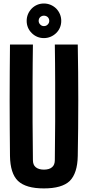

<svg xmlns="http://www.w3.org/2000/svg" viewBox="-20 -1050 493 1079"><path d="M226.6 8.8C293.9 8.8 342.8 -4.9 372.1 -33.2C400.4 -61.5 416 -108.4 417 -173.8C418.9 -277.3 419.9 -381.8 419.9 -487.3C419.9 -591.8 418.9 -696.3 417 -799.8H288.1C289.1 -730.5 290 -659.2 290 -585.9V-364.3C289.1 -291 289.1 -219.7 288.1 -150.4C288.1 -132.8 283.2 -119.1 272.5 -110.4C262.7 -101.6 247.1 -96.7 226.6 -96.7C207 -96.7 191.4 -101.6 180.7 -110.4C169.9 -119.1 165 -132.8 165 -150.4C164.1 -219.7 164.1 -291 163.1 -364.3V-585.9C163.1 -659.2 164.1 -730.5 165 -799.8H36.1C35.2 -696.3 34.2 -591.8 34.2 -487.3C34.2 -381.8 35.2 -277.3 36.1 -173.8C37.1 -108.4 51.8 -61.5 81.1 -33.2C111.3 -4.9 159.2 8.8 226.6 8.8ZM226.6 -835.9C252.9 -835.9 276.4 -845.7 295.9 -864.3C314.5 -882.8 324.2 -906.2 324.2 -932.6C324.2 -959 314.5 -982.4 295.9 -1002C276.4 -1020.5 252.9 -1030.3 226.6 -1030.3C200.2 -1030.3 176.8 -1020.5 158.2 -1002C139.6 -982.4 129.9 -959 129.9 -932.6C129.9 -906.2 139.6 -882.8 158.2 -864.3C176.8 -845.7 200.2 -835.9 226.6 -835.9ZM226.6 -903.3C218.8 -903.3 211.9 -906.2 206.1 -912.1C200.2 -918 197.3 -924.8 197.3 -932.6C197.3 -941.4 200.2 -948.2 206.1 -954.1C211.9 -959 218.8 -961.9 226.6 -961.9C235.4 -961.9 242.2 -959 248 -954.1C253.9 -948.2 256.8 -941.4 256.8 -932.6C256.8 -924.8 253.9 -918 248 -912.1C242.2 -906.2 235.4 -903.3 226.6 -903.3Z"/></svg>

Font: Yellow Ladder Regular
Style: Regular
Weight: 400
Designer: Zima Creative
Version: Version 2.002